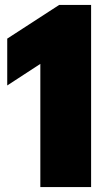

<svg xmlns="http://www.w3.org/2000/svg" viewBox="-20 -763 446 783"><path d="M221.5 -743H351.5V0H144.5V-502.5L9.5 -414.5V-605.5Z"/></svg>

Font: Encode Sans SemiCondensed Black
Style: Regular
Weight: 900
Width: 4
Designer: Multiple Designers
Foundry: Impallari Type
Version: Version 2.000